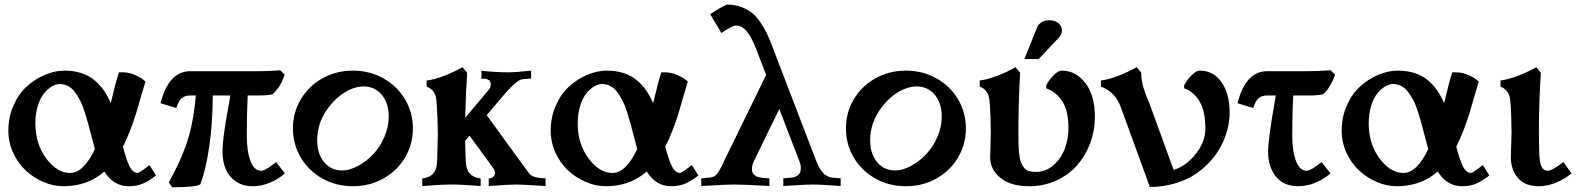

<svg xmlns="http://www.w3.org/2000/svg" viewBox="-20 -792 6747 819"><path d="M487.3 -483.4H510.3Q533.2 -481.9 555.7 -472.2Q578.1 -462.4 589.4 -453.1L600.6 -444.3Q597.2 -434.1 590.8 -411.9Q584.5 -389.6 581.5 -380.4V-380.9Q568.4 -334 560.3 -307.4Q552.2 -280.8 536.6 -239.5Q521 -198.2 504.4 -166.5Q518.6 -110.8 532.7 -82.5Q546.9 -54.2 568.4 -54.2Q571.8 -54.2 594.2 -69.8H593.8Q596.2 -71.8 617.7 -87.9L645.5 -43.5Q615.7 -20.5 590.1 -9Q564.5 2.4 529.8 2.4Q463.9 2.4 425.3 -60.5Q353.5 2.4 251 2.4Q207.5 2.4 165 -15.9Q122.6 -34.2 89.6 -64.9Q56.6 -95.7 36.1 -140.4Q15.6 -185.1 15.6 -234.4Q15.6 -293 37.8 -342.8Q60.1 -392.6 95.2 -424.1Q130.4 -455.6 172.4 -473.1Q214.4 -490.7 255.4 -490.7Q294.9 -490.7 327.1 -480.2Q359.4 -469.7 382.6 -450.2Q405.8 -430.7 422.4 -407Q439 -383.3 452.6 -352.1Q473.6 -441.9 487.3 -483.4ZM279.3 -54.2Q336.4 -54.2 384.8 -156.2Q379.4 -175.3 370.8 -208.5Q362.3 -241.7 356.2 -263.9Q350.1 -286.1 341.1 -314.9Q332 -343.8 322.3 -362.5Q312.5 -381.3 299.6 -398.9Q286.6 -416.5 270 -425Q253.4 -433.6 233.9 -433.6Q218.8 -433.6 201.7 -423.6Q184.6 -413.6 168.5 -394.5Q152.3 -375.5 141.6 -341.8Q130.9 -308.1 130.9 -266.1Q130.9 -178.2 177 -116.2Q223.1 -54.2 279.3 -54.2Z M1058.1 2.4Q1015.6 2.4 985.8 -18.1Q956.1 -38.6 942.6 -71Q929.2 -103.5 929.2 -144.5Q929.2 -154.3 929.7 -164.8Q930.2 -175.3 931.6 -189Q933.1 -202.6 934.3 -212.4Q935.5 -222.2 938 -239.5Q940.4 -256.8 941.7 -265.1Q942.9 -273.4 946.5 -293.5Q950.2 -313.5 951.2 -319.1Q952.1 -324.7 956.1 -346.4Q960 -368.2 960.4 -371.1L960 -370.6Q960.4 -374 962.4 -384.8H887.7Q886.7 -261.2 872.1 -163.3Q857.4 -65.4 834.5 -5.9Q814.5 6.8 713.9 6.8L700.2 -13.7Q702.6 -17.6 708 -28.3Q713.4 -39.1 715.8 -43.5Q733.9 -78.1 744.1 -100.3Q754.4 -122.6 771 -166.3Q787.6 -210 798.6 -264.6Q809.6 -319.3 815.4 -384.8H792Q768.6 -384.8 754.9 -373Q741.2 -361.3 732.4 -331.1L665 -351.6Q699.2 -488.3 792 -488.3H1085.4Q1125.5 -488.3 1175.3 -492.2L1194.3 -473.6Q1176.3 -418.9 1142.1 -389.6Q1121.6 -384.8 1085.4 -384.8H1036.6Q1032.7 -308.1 1032.7 -215.3Q1032.7 -145 1048.8 -104.2Q1064.9 -63.5 1094.2 -63.5Q1111.3 -63.5 1158.2 -100.6L1195.3 -52.2Q1168 -28.3 1131.6 -12.9Q1095.2 2.4 1058.1 2.4Z M1262.7 -120.4Q1229.5 -176.8 1229.5 -244.1Q1229.5 -311.5 1262.7 -367.9Q1295.9 -424.3 1354.7 -457.5Q1413.6 -490.7 1485.4 -490.7Q1557.1 -490.7 1616 -457.5Q1674.8 -424.3 1708 -367.9Q1741.2 -311.5 1741.2 -244.1Q1741.2 -176.8 1708 -120.4Q1674.8 -64 1616 -30.8Q1557.1 2.4 1485.4 2.4Q1413.6 2.4 1354.7 -30.8Q1295.9 -64 1262.7 -120.4ZM1376 -326.2Q1333 -265.6 1333 -193.4Q1333 -135.7 1362.5 -100.3Q1392.1 -64.9 1439.5 -64.9Q1471.2 -64.9 1506.3 -83.7Q1541.5 -102.5 1570.8 -133.1Q1600.1 -163.6 1619.1 -206.8Q1638.2 -250 1638.2 -294.9Q1638.2 -352.1 1608.4 -387.7Q1578.6 -423.3 1531.2 -423.3Q1491.7 -423.3 1450 -397.5Q1408.2 -371.6 1376 -326.2Z M1781.2 1.5V-30.3Q1814 -35.2 1828.9 -53Q1843.8 -70.8 1844.7 -106Q1847.7 -196.8 1847.7 -220.7Q1847.7 -238.3 1845.7 -294.9Q1843.3 -361.8 1839.4 -377.9Q1832.5 -407.2 1806.2 -419.9Q1803.2 -421.4 1799.8 -422.9V-448.7Q1833 -452.1 1876 -469Q1918.9 -485.8 1952.6 -505.4L1972.7 -481.9Q1966.8 -393.1 1964.4 -289.6L2065.9 -410.2Q2073.2 -418.9 2073.2 -432.6Q2073.2 -438.5 2071.3 -442.9Q2069.3 -447.3 2066.2 -449.7Q2063 -452.1 2059.3 -453.6Q2055.7 -455.1 2051.3 -455.6Q2046.9 -456.1 2043.9 -456.1Q2041 -456.1 2037.1 -456.1L2033.7 -455.6V-490.2Q2098.1 -483.4 2153.8 -483.4Q2177.7 -483.4 2245.6 -490.7V-457L2208.5 -454.1Q2184.1 -452.1 2120.6 -377Q2114.3 -369.1 2091.8 -342.8Q2069.3 -316.4 2056.2 -300.8L2193.8 -111.3Q2213.9 -84 2236.3 -53.7Q2239.7 -49.3 2243.7 -45.9Q2247.6 -42.5 2253.2 -40.3Q2258.8 -38.1 2262.5 -36.6Q2266.1 -35.2 2273.4 -34.2Q2280.8 -33.2 2283.7 -33Q2286.6 -32.7 2295.7 -32Q2304.7 -31.2 2307.1 -31.2V1.5Q2205.6 -4.9 2184.1 -4.9Q2149.4 -4.9 2064.9 1.5V-30.3Q2075.7 -31.2 2083.7 -37.8Q2091.8 -44.4 2091.8 -53.7Q2091.8 -64.5 2081.1 -78.6Q2067.9 -96.7 2034.4 -142.8Q2001 -189 1982.9 -213.4Q1976.6 -205.6 1963.9 -190.9Q1964.4 -181.6 1964.8 -162.6Q1965.3 -143.6 1965.8 -129.4Q1966.3 -115.2 1966.8 -106Q1967.8 -70.8 1982.9 -53Q1998 -35.2 2030.3 -30.3V1.5Q1950.7 -4.9 1905.8 -4.9Q1860.8 -4.9 1781.2 1.5Z M2800.8 -483.4H2823.7Q2846.7 -481.9 2869.1 -472.2Q2891.6 -462.4 2902.8 -453.1L2914.1 -444.3Q2910.6 -434.1 2904.3 -411.9Q2897.9 -389.6 2895 -380.4V-380.9Q2881.8 -334 2873.8 -307.4Q2865.7 -280.8 2850.1 -239.5Q2834.5 -198.2 2817.9 -166.5Q2832 -110.8 2846.2 -82.5Q2860.4 -54.2 2881.8 -54.2Q2885.3 -54.2 2907.7 -69.8H2907.2Q2909.7 -71.8 2931.2 -87.9L2959 -43.5Q2929.2 -20.5 2903.6 -9Q2877.9 2.4 2843.3 2.4Q2777.3 2.4 2738.8 -60.5Q2667 2.4 2564.5 2.4Q2521 2.4 2478.5 -15.9Q2436 -34.2 2403.1 -64.9Q2370.1 -95.7 2349.6 -140.4Q2329.1 -185.1 2329.1 -234.4Q2329.1 -293 2351.3 -342.8Q2373.5 -392.6 2408.7 -424.1Q2443.8 -455.6 2485.8 -473.1Q2527.8 -490.7 2568.8 -490.7Q2608.4 -490.7 2640.6 -480.2Q2672.9 -469.7 2696 -450.2Q2719.2 -430.7 2735.8 -407Q2752.4 -383.3 2766.1 -352.1Q2787.1 -441.9 2800.8 -483.4ZM2592.8 -54.2Q2649.9 -54.2 2698.2 -156.2Q2692.9 -175.3 2684.3 -208.5Q2675.8 -241.7 2669.7 -263.9Q2663.6 -286.1 2654.5 -314.9Q2645.5 -343.8 2635.7 -362.5Q2626 -381.3 2613 -398.9Q2600.1 -416.5 2583.5 -425Q2566.9 -433.6 2547.4 -433.6Q2532.2 -433.6 2515.1 -423.6Q2498 -413.6 2481.9 -394.5Q2465.8 -375.5 2455.1 -341.8Q2444.3 -308.1 2444.3 -266.1Q2444.3 -178.2 2490.5 -116.2Q2536.6 -54.2 2592.8 -54.2Z M3057.1 -651.4 3009.3 -731.4Q3050.3 -758.8 3080.6 -772.5Q3114.7 -772.5 3142.6 -762Q3170.4 -751.5 3189.2 -736.1Q3208 -720.7 3225.3 -694.3Q3242.7 -668 3252.9 -645.8Q3263.2 -623.5 3275.9 -589.8L3460.4 -108.9Q3465.3 -95.7 3470.5 -85Q3475.6 -74.2 3481.4 -66.7Q3487.3 -59.1 3491.7 -53.5Q3496.1 -47.9 3503.2 -44.2Q3510.3 -40.5 3514.2 -38.3Q3518.1 -36.1 3526.6 -34.9Q3535.2 -33.7 3538.8 -33.2Q3542.5 -32.7 3552.2 -32.5Q3562 -32.2 3565.9 -31.7V1.5Q3485.4 -4.9 3443.4 -4.9Q3416.5 -4.9 3321.3 1.5V-31.2L3358.9 -34.7Q3374 -36.1 3385 -45.7Q3396 -55.2 3396 -74.2Q3396 -88.9 3390.6 -102.5L3304.2 -327.1L3194.3 -101.6Q3187.5 -84.5 3187.5 -71.8Q3187.5 -63.5 3189.5 -57.1Q3191.4 -50.8 3197 -46.6Q3202.6 -42.5 3206.3 -39.8Q3210 -37.1 3219.7 -35.6Q3229.5 -34.2 3232.7 -33.4Q3235.8 -32.7 3248 -32Q3260.3 -31.2 3261.7 -31.2V1.5Q3159.2 -4.9 3111.3 -4.9Q3072.8 -4.9 2971.2 1.5V-31.2L3008.3 -34.7Q3026.9 -36.6 3037.4 -48.6Q3047.9 -60.5 3066.9 -100.6L3066.4 -100.1Q3066.9 -102.1 3068.4 -104.7Q3069.8 -107.4 3070.8 -109.4L3248 -472.2L3205.6 -583Q3185.5 -634.3 3165.3 -658.7Q3145 -683.1 3119.6 -683.1Q3104.5 -683.1 3057.1 -651.4Z M3621.6 -120.4Q3588.4 -176.8 3588.4 -244.1Q3588.4 -311.5 3621.6 -367.9Q3654.8 -424.3 3713.6 -457.5Q3772.5 -490.7 3844.2 -490.7Q3916 -490.7 3974.9 -457.5Q4033.7 -424.3 4066.9 -367.9Q4100.1 -311.5 4100.1 -244.1Q4100.1 -176.8 4066.9 -120.4Q4033.7 -64 3974.9 -30.8Q3916 2.4 3844.2 2.4Q3772.5 2.4 3713.6 -30.8Q3654.8 -64 3621.6 -120.4ZM3734.9 -326.2Q3691.9 -265.6 3691.9 -193.4Q3691.9 -135.7 3721.4 -100.3Q3751 -64.9 3798.3 -64.9Q3830.1 -64.9 3865.2 -83.7Q3900.4 -102.5 3929.7 -133.1Q3959 -163.6 3978 -206.8Q3997.1 -250 3997.1 -294.9Q3997.1 -352.1 3967.3 -387.7Q3937.5 -423.3 3890.1 -423.3Q3850.6 -423.3 3808.8 -397.5Q3767.1 -371.6 3734.9 -326.2Z M4370.1 2.4Q4291 2.4 4247.3 -33.4Q4203.6 -69.3 4203.6 -120.1Q4203.6 -141.1 4205.1 -170.9Q4206.5 -200.7 4206.5 -225.6Q4206.5 -253.9 4205.1 -292.5Q4202.6 -360.4 4198.7 -376.5Q4191.9 -407.2 4165.5 -419.9Q4162.6 -421.4 4159.2 -422.9V-448.7Q4192.4 -452.6 4235.4 -469.2Q4278.3 -485.8 4311.5 -505.4L4331.5 -481.9Q4324.2 -360.4 4324.2 -230Q4324.2 -195.8 4324.7 -176.3Q4325.2 -156.7 4327.6 -134.3Q4330.1 -111.8 4334.7 -100.1Q4339.4 -88.4 4347.4 -77.6Q4355.5 -66.9 4367.7 -62.7Q4379.9 -58.6 4397.5 -58.6Q4440.9 -58.6 4473.6 -87.2Q4506.3 -115.7 4522 -157.7Q4537.6 -199.7 4537.6 -246.1Q4537.6 -319.8 4511 -360.4Q4484.4 -400.9 4442.9 -415V-427.7Q4451.2 -446.3 4471.9 -468.5Q4492.7 -490.7 4509.3 -490.7Q4568.8 -490.7 4609.6 -438.2Q4650.4 -385.7 4650.4 -292Q4650.4 -234.9 4630.6 -181.9Q4610.8 -128.9 4575.4 -87.9Q4540 -46.9 4486.6 -22.2Q4433.1 2.4 4370.1 2.4ZM4410.6 -540H4349.6L4404.8 -677.2Q4409.2 -688 4422.6 -696.8Q4436 -705.6 4455.1 -705.6Q4479 -705.6 4494.4 -693.4Q4509.8 -681.2 4509.8 -661.6Q4509.8 -645 4496.1 -631.3H4496.6Q4482.4 -616.7 4453.4 -585.7Q4424.3 -554.7 4410.6 -540Z M4884.8 5.4 4762.2 -331.5Q4748.5 -369.1 4727.3 -390.1Q4706.1 -411.1 4676.3 -422.9V-448.7Q4709.5 -452.6 4752 -469.2Q4794.4 -485.8 4828.6 -505.4L4848.1 -481.9V-477.1Q4848.1 -428.2 4881.8 -354.5L4986.3 -67.4Q5037.6 -82 5079.6 -134.3Q5121.6 -186.5 5121.6 -243.2Q5121.6 -317.9 5096.7 -359.6Q5071.8 -401.4 5031.2 -415V-427.7Q5040 -446.8 5060.8 -468.8Q5081.5 -490.7 5098.1 -490.7Q5155.8 -490.7 5190.4 -441.7Q5225.1 -392.6 5225.1 -311Q5225.1 -274.4 5215.1 -237.1Q5205.1 -199.7 5186 -164.6Q5167 -129.4 5137.5 -98.4Q5107.9 -67.4 5071.3 -44.4Q5034.7 -21.5 4986.6 -8.1Q4938.5 5.4 4884.8 5.4Z M5585.4 -384.8H5569.8H5547.9H5496.6Q5492.2 -313 5492.2 -215.3Q5492.2 -145.5 5508.5 -104.5Q5524.9 -63.5 5553.7 -63.5Q5570.8 -63.5 5617.7 -100.6L5655.3 -52.2Q5627.9 -28.3 5591.6 -12.9Q5555.2 2.4 5517.6 2.4Q5455.1 2.4 5422.1 -39.3Q5389.2 -81.1 5389.2 -144.5Q5389.2 -200.2 5419.9 -371.1L5419.4 -370.6Q5419.9 -374 5421.9 -384.8H5385.3Q5362.3 -384.8 5348.6 -373Q5335 -361.3 5326.2 -331.1L5258.8 -351.6Q5293 -488.3 5385.3 -488.3H5547.9Q5606.4 -488.3 5656.2 -492.2L5674.8 -473.6Q5668 -451.7 5654.5 -428.2Q5641.1 -404.8 5623 -389.6Q5609.4 -386.2 5585.4 -385.3Z M6174.8 -483.4H6197.8Q6220.7 -481.9 6243.2 -472.2Q6265.6 -462.4 6276.9 -453.1L6288.1 -444.3Q6284.7 -434.1 6278.3 -411.9Q6272 -389.6 6269 -380.4V-380.9Q6255.9 -334 6247.8 -307.4Q6239.7 -280.8 6224.1 -239.5Q6208.5 -198.2 6191.9 -166.5Q6206.1 -110.8 6220.2 -82.5Q6234.4 -54.2 6255.9 -54.2Q6259.3 -54.2 6281.7 -69.8H6281.2Q6283.7 -71.8 6305.2 -87.9L6333 -43.5Q6303.2 -20.5 6277.6 -9Q6252 2.4 6217.3 2.4Q6151.4 2.4 6112.8 -60.5Q6041 2.4 5938.5 2.4Q5895 2.4 5852.5 -15.9Q5810.1 -34.2 5777.1 -64.9Q5744.1 -95.7 5723.6 -140.4Q5703.1 -185.1 5703.1 -234.4Q5703.1 -293 5725.3 -342.8Q5747.6 -392.6 5782.7 -424.1Q5817.9 -455.6 5859.9 -473.1Q5901.9 -490.7 5942.9 -490.7Q5982.4 -490.7 6014.6 -480.2Q6046.9 -469.7 6070.1 -450.2Q6093.3 -430.7 6109.9 -407Q6126.5 -383.3 6140.1 -352.1Q6161.1 -441.9 6174.8 -483.4ZM5966.8 -54.2Q6023.9 -54.2 6072.3 -156.2Q6066.9 -175.3 6058.3 -208.5Q6049.8 -241.7 6043.7 -263.9Q6037.6 -286.1 6028.6 -314.9Q6019.5 -343.8 6009.8 -362.5Q6000 -381.3 5987.1 -398.9Q5974.1 -416.5 5957.5 -425Q5940.9 -433.6 5921.4 -433.6Q5906.2 -433.6 5889.2 -423.6Q5872.1 -413.6 5856 -394.5Q5839.8 -375.5 5829.1 -341.8Q5818.4 -308.1 5818.4 -266.1Q5818.4 -178.2 5864.5 -116.2Q5910.6 -54.2 5966.8 -54.2Z M6427.7 -225.6Q6427.7 -255.4 6426.3 -293.5Q6426.3 -298.3 6425.8 -308.1Q6423.8 -369.1 6417 -387.2Q6407.2 -411.6 6380.4 -422.9V-448.7Q6413.6 -452.6 6456.5 -469.2Q6499.5 -485.8 6533.2 -505.4L6552.7 -481.9Q6544.4 -349.1 6544.4 -244.1Q6544.4 -190.9 6545.9 -139.6Q6546.9 -99.6 6555.4 -81.5Q6564 -63.5 6582.5 -63.5Q6599.6 -63.5 6648.9 -100.6L6683.6 -52.2Q6655.3 -28.8 6617.7 -13.2Q6580.1 2.4 6543.5 2.4Q6484.9 2.4 6454.8 -33Q6424.8 -68.4 6424.8 -120.1Q6424.8 -143.6 6426.3 -178.2Q6427.7 -212.9 6427.7 -225.6Z"/></svg>

Font: Flanker
Style: Bold
Weight: 700
Designer: Flanker
Foundry: Flanker
Version: Version 2.021